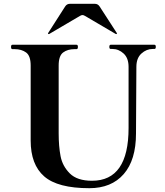

<svg xmlns="http://www.w3.org/2000/svg" viewBox="-20 -975 868 1008"><path d="M141 -237V-631Q141 -682 117 -699.5Q93 -717 57 -717H45Q38 -717 38 -729Q38 -740 45 -740H382Q389 -740 389 -729Q389 -717 382 -717H371Q335 -717 311.5 -699.5Q288 -682 288 -631V-275Q288 -207 298 -155Q308 -103 346.5 -64.5Q385 -26 463 -26Q655 -26 655 -303V-624Q655 -670 629 -694Q603 -718 570 -718H561Q554 -718 554 -729Q554 -740 561 -740H791Q798 -740 798 -729Q798 -718 791 -718H782Q749 -718 722.5 -694Q696 -670 696 -624L694 -274Q694 -135 629.5 -61Q565 13 449 13Q283 13 212 -49Q141 -111 141 -237ZM232 -799 233 -802 322 -941Q331 -955 347 -955H478Q494 -955 503 -941L593 -802L594 -799Q594 -796 590 -796L587 -797L427 -891Q419 -896 413 -896Q407 -896 399 -891L239 -797L236 -796Q232 -796 232 -799Z"/></svg>

Font: Shippori Mincho B1 ExtraBold
Style: Regular
Weight: 800
Designer: FONTDASU
Foundry: FONTDASU / Google Inc. / but / Adobe
Version: Version 3.110; ttfautohint (v1.8.3)